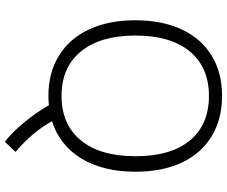

<svg xmlns="http://www.w3.org/2000/svg" viewBox="-93 -667 951 805"><g transform="rotate(90 382.5 -264.5)"><path d="M617 146 574 191Q535 160 493.5 110Q452 60 421 6Q395 8 382 8Q285 8 213.5 -36Q142 -80 103.5 -162Q65 -244 65 -356Q65 -468 103 -550Q141 -632 212.5 -676Q284 -720 382 -720Q480 -720 552 -676Q624 -632 662 -550.5Q700 -469 700 -357Q700 -221 644.5 -130Q589 -39 488 -7Q535 77 617 146ZM382 -47Q502 -47 568.5 -128Q635 -209 635 -357Q635 -505 569 -585Q503 -665 382 -665Q262 -665 195.5 -584.5Q129 -504 129 -357Q129 -210 195.5 -128.5Q262 -47 382 -47Z"/></g></svg>

Font: Muli Light
Style: Regular
Weight: 300
Designer: Vernon Adams
Foundry: Vernon Adams
Version: Version 2.100